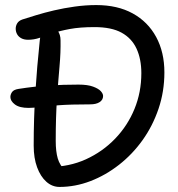

<svg xmlns="http://www.w3.org/2000/svg" viewBox="-20 -729 703 758"><path d="M93 -303Q57 -303 39 -316.5Q21 -330 21 -346Q21 -356 27.5 -365.5Q34 -375 53 -378Q117 -388 173.5 -391.5Q230 -395 290 -395Q326 -395 347.5 -387Q369 -379 378 -369Q387 -359 387 -350Q387 -335 373.5 -326Q360 -317 336 -317Q259 -317 212 -313.5Q165 -310 137.5 -306.5Q110 -303 93 -303ZM215 9Q186 9 163 -11.5Q140 -32 126.5 -68.5Q113 -105 113 -154Q113 -262 119.5 -363.5Q126 -465 137 -569Q140 -598 150 -610.5Q160 -623 181 -623Q197 -623 208 -607.5Q219 -592 219 -570Q220 -523 215 -467Q210 -411 205 -339.5Q200 -268 200 -173Q200 -131 208 -103.5Q216 -76 239 -54L174 -70Q253 -70 319 -100Q385 -130 434.5 -181.5Q484 -233 511 -299Q538 -365 538 -440Q538 -496 519 -537Q500 -578 460 -600Q420 -622 353 -622Q296 -622 255.5 -614.5Q215 -607 186.5 -597Q158 -587 136 -579.5Q114 -572 91 -572Q75 -572 64 -578Q53 -584 47.5 -594Q42 -604 42 -616Q42 -627 48 -637Q54 -647 68 -652Q90 -659 122.5 -669Q155 -679 193.5 -688Q232 -697 275 -703Q318 -709 360 -709Q444 -709 504 -676Q564 -643 596.5 -583Q629 -523 629 -443Q629 -368 606 -300Q583 -232 543 -176Q503 -120 450 -78.5Q397 -37 337 -14Q277 9 215 9Z"/></svg>

Font: Shantell Sans
Style: Regular
Weight: 400
Designer: Stephen Nixon, Anya Danilova, Shantell Martin
Foundry: Arrow Type
Version: Version 1.008;[ac192a2d6]